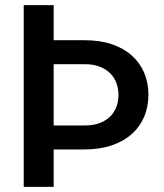

<svg xmlns="http://www.w3.org/2000/svg" viewBox="-20 -731 640 751"><path d="M189.9 -710.9V-573.7H310.5Q371.1 -573.7 417.7 -557.9Q464.4 -542 496.1 -513.4Q527.8 -484.9 544.2 -445.8Q560.5 -406.7 560.5 -360.4Q560.5 -314 544.2 -274.9Q527.8 -235.8 496.1 -207.3Q464.4 -178.7 417.7 -162.6Q371.1 -146.5 310.5 -146.5H189.9V0H72.8V-710.9ZM189.9 -480V-240.2H310.5Q346.2 -240.2 371.3 -250.2Q396.5 -260.3 412.6 -277.1Q428.7 -293.9 436 -315.2Q443.4 -336.4 443.4 -359.4Q443.4 -382.3 436 -404.1Q428.7 -425.8 412.6 -442.6Q396.5 -459.5 371.3 -469.7Q346.2 -480 310.5 -480Z"/></svg>

Font: Roboto Mono
Style: Regular
Weight: 500
Designer: Google
Version: Version 2.000986; 2015; ttfautohint (v1.3)